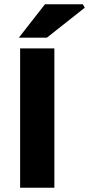

<svg xmlns="http://www.w3.org/2000/svg" viewBox="-20 -877 416 897"><path d="M74 0V-651H234V0ZM68 -701 190 -857H367L376 -841L199 -701Z"/></svg>

Font: Source Sans 3 ExtraLight ExtraBold
Style: Regular
Weight: 800
Version: Version 3.052;hotconv 1.1.0;makeotfexe 2.6.0